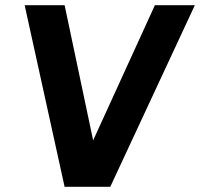

<svg xmlns="http://www.w3.org/2000/svg" viewBox="-20 -720 771 740"><path d="M75 -700H229L339 -179L577 -700H731L405 0H229Z"/></svg>

Font: Haskoy ExtraBold
Style: Italic
Weight: 800
Designer: Ertekin Erdin
Foundry: Ertekin Erdin
Version: Version 2.000; ttfautohint (v1.8.4.7-5d5b)